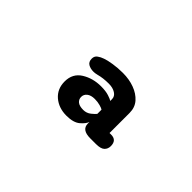

<svg xmlns="http://www.w3.org/2000/svg" viewBox="-24 -943 667 667"><g transform="rotate(45 309.5 -610.0)"><path d="M399.5 -491.5Q357.5 -491.5 357.5 -522V-530Q354 -518 337 -503.2Q320 -488.5 285.5 -488.5Q247.5 -488.5 222.2 -510.2Q197 -532 197 -568.5Q197 -607.5 228 -626.8Q259 -646 298.5 -646Q322 -646 337.2 -641Q352.5 -636 357 -632.5V-641Q357 -655 344 -663.2Q331 -671.5 311.5 -671.5Q296.5 -671.5 284.5 -670Q272.5 -668.5 261.5 -665.5Q256.5 -664 251.5 -663.5Q246.5 -663 243.5 -663Q229 -663 218.2 -669.2Q207.5 -675.5 207.5 -691Q207.5 -703.5 216.8 -710.2Q226 -717 238 -721Q250 -725.5 272.5 -729Q295 -732.5 319.5 -732.5Q350.5 -732.5 376.2 -723Q402 -713.5 418 -695.5Q434 -677.5 434 -650.5V-552H442Q469.5 -552 469.5 -523Q469.5 -509 460.2 -500.2Q451 -491.5 427.5 -491.5ZM357 -589.5Q353.5 -592.5 341 -596Q328.5 -599.5 314.5 -599.5Q296 -599.5 285.8 -591.5Q275.5 -583.5 275.5 -571Q275.5 -559 284.5 -551.5Q293.5 -544 312.5 -544Q329 -544 341.2 -554Q353.5 -564 357 -569Z"/></g></svg>

Font: Sono ExtraLight Monospace
Style: Bold
Weight: 700
Version: Version 2.112